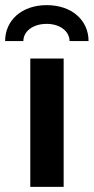

<svg xmlns="http://www.w3.org/2000/svg" viewBox="-59 -728 365 748"><path d="M59 -500V0H189V-500ZM212 -568H286C286 -649 221 -708 123 -708C26 -708 -39 -649 -39 -568H32C32 -605 68 -635 123 -635C176 -635 212 -605 212 -568Z"/></svg>

Font: Gully SemiBold
Style: Regular
Weight: 600
Designer: jaikishan Patel
Foundry: MagicType
Version: Version 1.000;Glyphs 3.2 (3242)